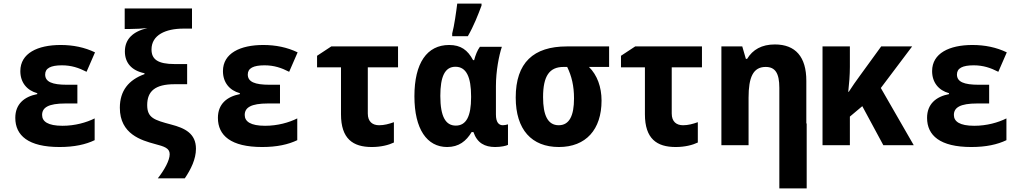

<svg xmlns="http://www.w3.org/2000/svg" viewBox="-20 -807 5670 1067"><path d="M311 10C393 10 456 -4 506 -28V-149C460 -126 397 -108 327 -108C246 -108 214 -132 214 -168C214 -209 248 -232 344 -232H410V-336H352C270 -336 231 -352 231 -393C231 -428 262 -444 324 -444C377 -444 418 -430 461 -408L508 -516C450 -544 386 -557 317 -557C189 -557 93 -511 93 -412C93 -349 129 -305 187 -289V-284C115 -270 65 -229 65 -152C65 -54 137 10 311 10Z M857 184H1007C1041 134 1069 77 1069 20C1069 -65 1008 -95 931 -115C837 -140 798 -152 798 -223C798 -300 842 -339 950 -339H1020V-451H951C856 -451 822 -478 822 -532C822 -613 901 -648 1000 -648H1047V-760H673V-646H704C733 -646 772 -648 799 -651C719 -632 674 -590 674 -521C674 -459 710 -415 783 -400V-395C695 -363 646 -303 646 -208C646 -61 767 -27 840 -7C893 7 923 16 923 50C923 84 894 137 857 184Z M1437 10C1519 10 1582 -4 1632 -28V-149C1586 -126 1523 -108 1453 -108C1372 -108 1340 -132 1340 -168C1340 -209 1374 -232 1470 -232H1536V-336H1478C1396 -336 1357 -352 1357 -393C1357 -428 1388 -444 1450 -444C1503 -444 1544 -430 1587 -408L1634 -516C1576 -544 1512 -557 1443 -557C1315 -557 1219 -511 1219 -412C1219 -349 1255 -305 1313 -289V-284C1241 -270 1191 -229 1191 -152C1191 -54 1263 10 1437 10Z M2046 10C2097 10 2140 -1 2169 -15V-128C2141 -118 2115 -111 2087 -111C2051 -111 2024 -130 2024 -176V-433H2192V-549H1821L1742 -497V-433H1875V-172C1875 -36 1941 10 2046 10Z M2493 -621V-606H2580C2613 -663 2637 -725 2656 -776V-787H2521C2516 -746 2504 -660 2493 -621ZM2465 10C2530 10 2571 -23 2601 -73H2611C2632 -12 2674 10 2732 10C2765 10 2795 3 2803 -2V-116C2797 -114 2784 -111 2775 -111C2752 -111 2736 -127 2736 -171V-328C2736 -413 2753 -499 2769 -547H2647C2633 -528 2622 -500 2615 -473H2609C2579 -529 2541 -557 2476 -557C2353 -557 2283 -457 2283 -272C2283 -89 2353 10 2465 10ZM2513 -109C2457 -109 2427 -158 2427 -274C2427 -381 2452 -436 2511 -436C2572 -436 2598 -378 2598 -272V-266C2598 -161 2571 -109 2513 -109Z M3086 10C3236 10 3323 -87 3323 -248C3323 -323 3299 -390 3253 -435H3365V-549H3130C2945 -549 2846 -459 2846 -265C2846 -86 2935 10 3086 10ZM3085 -111C3024 -111 2998 -167 2998 -267C2998 -386 3034 -435 3112 -435H3132C3157 -384 3170 -329 3170 -260C3170 -164 3144 -111 3085 -111Z M3735 10C3786 10 3829 -1 3858 -15V-128C3830 -118 3804 -111 3776 -111C3740 -111 3713 -130 3713 -176V-433H3881V-549H3510L3431 -497V-433H3564V-172C3564 -36 3630 10 3735 10Z M3989 0H4140V-264C4140 -377 4165 -435 4235 -435C4287 -435 4311 -402 4311 -319V-121V240H4463V-121H4461V-358C4461 -491 4401 -560 4286 -560C4213 -560 4163 -531 4132 -480H4125L4105 -549H3989Z M4551 0H4703V-159L4772 -217L4889 0H5058L4875 -318L5049 -549H4877L4760 -388C4736 -355 4716 -327 4697 -297H4694C4699 -341 4703 -391 4703 -435V-549H4551Z M5378 10C5460 10 5523 -4 5573 -28V-149C5527 -126 5464 -108 5394 -108C5313 -108 5281 -132 5281 -168C5281 -209 5315 -232 5411 -232H5477V-336H5419C5337 -336 5298 -352 5298 -393C5298 -428 5329 -444 5391 -444C5444 -444 5485 -430 5528 -408L5575 -516C5517 -544 5453 -557 5384 -557C5256 -557 5160 -511 5160 -412C5160 -349 5196 -305 5254 -289V-284C5182 -270 5132 -229 5132 -152C5132 -54 5204 10 5378 10Z"/></svg>

Font: Noto Sans Mono SemiCondensed ExtraBold
Style: Regular
Weight: 800
Width: 4
Designer: Monotype Design Team
Foundry: Monotype Imaging Inc.
Version: Version 2.014